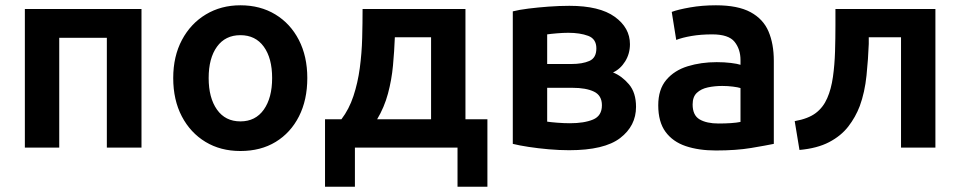

<svg xmlns="http://www.w3.org/2000/svg" viewBox="-20 -558 3631 726"><path d="M74 0V-524H515V0H384V-415H204V0Z M889 13Q814 13 757 -21.5Q700 -56 667.5 -118Q635 -180 635 -263Q635 -345 668 -407Q701 -469 758.5 -503.5Q816 -538 889 -538Q964 -538 1021 -503.5Q1078 -469 1110 -407Q1142 -345 1142 -263Q1142 -180 1110.5 -118Q1079 -56 1022.5 -21.5Q966 13 889 13ZM889 -99Q946 -99 977.5 -143.5Q1009 -188 1009 -263Q1009 -338 977.5 -381.5Q946 -425 889 -425Q832 -425 800.5 -381.5Q769 -338 769 -263Q769 -188 800.5 -143.5Q832 -99 889 -99Z M1209 148V-107H1271Q1300 -145 1316.5 -195Q1333 -245 1340.5 -301Q1348 -357 1349.5 -414.5Q1351 -472 1351 -524H1740V-107H1823V148H1710V0H1322V148ZM1406 -107H1610V-417H1473Q1471 -365 1466 -310.5Q1461 -256 1447 -204Q1433 -152 1406 -107Z M2132 10Q2095 10 2055 6.5Q2015 3 1979 -2.5Q1943 -8 1919 -14V-515Q1942 -521 1978 -525.5Q2014 -530 2054.5 -533Q2095 -536 2133 -536Q2247 -536 2304.5 -494.5Q2362 -453 2362 -391Q2362 -355 2344 -326Q2326 -297 2298 -284Q2331 -271 2358 -239.5Q2385 -208 2385 -154Q2385 -82 2325 -36Q2265 10 2132 10ZM2049 -316H2141Q2182 -316 2208.5 -327.5Q2235 -339 2235 -375Q2235 -411 2204 -422.5Q2173 -434 2129 -434Q2110 -434 2086 -432Q2062 -430 2049 -428ZM2135 -92Q2189 -92 2222.5 -106Q2256 -120 2256 -160Q2256 -197 2226 -211.5Q2196 -226 2144 -226H2049V-98Q2062 -96 2087.5 -94Q2113 -92 2135 -92Z M2687 11Q2622 11 2573 -5.5Q2524 -22 2496.5 -59.5Q2469 -97 2469 -160Q2469 -220 2499.5 -256Q2530 -292 2580.5 -307.5Q2631 -323 2690 -323Q2719 -323 2743.5 -320Q2768 -317 2780 -313V-331Q2780 -372 2757.5 -400Q2735 -428 2673 -428Q2630 -428 2595 -422Q2560 -416 2537 -407L2520 -513Q2544 -522 2589.5 -530Q2635 -538 2687 -538Q2770 -538 2818 -512Q2866 -486 2886 -439Q2906 -392 2906 -328V-14Q2877 -8 2820.5 1.5Q2764 11 2687 11ZM2697 -91Q2722 -91 2744 -92.5Q2766 -94 2780 -97V-225Q2771 -228 2751.5 -230.5Q2732 -233 2711 -233Q2682 -233 2656.5 -227.5Q2631 -222 2615 -207Q2599 -192 2599 -163Q2599 -122 2625.5 -106.5Q2652 -91 2697 -91Z M3003 9 2985 -100Q3036 -109 3064.5 -130.5Q3093 -152 3108 -187Q3123 -221 3129.5 -267Q3136 -313 3137.5 -363.5Q3139 -414 3139 -463V-524H3517V0H3387V-417H3265V-392Q3263 -336 3256.5 -272.5Q3250 -209 3231 -157Q3215 -115 3187.5 -79.5Q3160 -44 3115 -20.5Q3070 3 3003 9Z"/></svg>

Font: Ubuntu Sans
Style: Bold
Weight: 700
Designer: Dalton Maag Ltd
Foundry: Dalton Maag Ltd
Version: Version 1.006; ttfautohint (v1.8.4.7-5d5b)